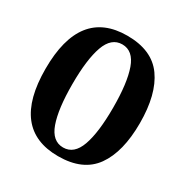

<svg xmlns="http://www.w3.org/2000/svg" viewBox="-165 -847 961 994"><g transform="rotate(30 315.5 -350.0)"><path d="M33 -350Q33 -710 315 -710Q463 -710 530 -616Q597 -522 597 -350Q597 -178 530 -84Q463 10 315 10Q33 10 33 -350ZM437 -350Q437 -498 408.5 -578Q380 -658 315 -658Q250 -658 221.5 -578Q193 -498 193 -350Q193 -202 221.5 -122Q250 -42 315 -42Q380 -42 408.5 -122Q437 -202 437 -350Z"/></g></svg>

Font: Trirong
Style: Bold
Weight: 700
Designer: Katatrad Team
Foundry: CadsonDemak
Version: Version 1.001